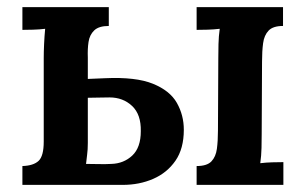

<svg xmlns="http://www.w3.org/2000/svg" viewBox="-20 -520 859 540"><path d="M43 0V-53Q74 -54 88.5 -67.5Q103 -81 103 -122V-357Q103 -374 104 -396Q105 -418 107 -439Q91 -437 73 -436.5Q55 -436 43 -436V-500H286V-447Q258 -447 245 -434.5Q232 -422 229 -402Q226 -382 227 -358V-298L275 -300Q362 -304 410 -284.5Q458 -265 477.5 -230.5Q497 -196 497 -155Q497 -102 473.5 -68Q450 -34 411 -17Q372 0 325 0ZM533 0V-53Q562 -53 574.5 -66Q587 -79 590 -101.5Q593 -124 593 -153L594 -357Q594 -374 594.5 -396Q595 -418 598 -439Q581 -437 563.5 -436.5Q546 -436 533 -436V-500H776V-447Q748 -447 735.5 -434Q723 -421 720 -398.5Q717 -376 717 -347L716 -143Q716 -126 715.5 -104Q715 -82 712 -61Q728 -63 746 -63.5Q764 -64 777 -64V0ZM222 -59Q242 -59 259 -58.5Q276 -58 293 -59Q328 -60 352 -82.5Q376 -105 376 -151Q377 -198 351.5 -222Q326 -246 288 -246Q268 -246 255 -245.5Q242 -245 227 -245V-118Q227 -99 225 -84.5Q223 -70 222 -59Z"/></svg>

Font: Lora SemiBold
Style: Regular
Weight: 600
Designer: Olga Karpushina, Alexei Vanyashin (Cyrillic)
Foundry: Cyreal
Version: Version 3.011; ttfautohint (v1.8.4.7-5d5b)